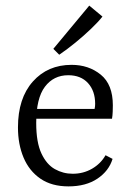

<svg xmlns="http://www.w3.org/2000/svg" viewBox="-20 -654 468 684"><path d="M44 -200Q44 -304 97 -363.5Q150 -423 235 -423Q296 -423 339 -388Q382 -353 382 -279Q382 -270 381.5 -256Q381 -242 379 -231H90V-266H317Q318 -271 318.5 -275Q319 -279 319 -284Q319 -330 293.5 -358Q268 -386 223 -386Q171 -386 140 -345Q109 -304 109 -216Q109 -147 127.5 -107.5Q146 -68 175.5 -51.5Q205 -35 239 -35Q277 -35 308 -53Q339 -71 356 -101L381 -88Q368 -45 327 -17.5Q286 10 224 10Q164 10 124 -17.5Q84 -45 64 -92.5Q44 -140 44 -200ZM170 -480 298 -634 345 -595Q331 -577 305 -552Q279 -527 249 -502.5Q219 -478 191 -459Z"/></svg>

Font: Rasa Light
Style: Regular
Weight: 300
Designer: Anna Giedrys (Yrsa+Rasa design), David Brezina (Yrsa art-direction, Rasa art-direction, design)
Foundry: Rosetta Type Foundry
Version: Version 2.004